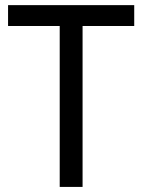

<svg xmlns="http://www.w3.org/2000/svg" viewBox="-20 -735 560 755"><path d="M304.7 0H214.8V-632.8H11.7V-714.8H507.8V-632.8H304.7Z"/></svg>

Font: Droid Sans Fallback
Style: Regular
Weight: 400
Designer: Steve Matteson
Foundry: Ascender Corporation
Version: 3.00 (Khmer version)